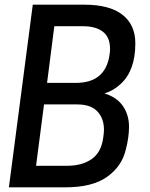

<svg xmlns="http://www.w3.org/2000/svg" viewBox="-20 -800 642 820"><path d="M260 0H18L120 -780H340Q448 -780 503 -737Q558 -694 558 -615Q558 -500 497 -443Q466 -413 426 -401Q479 -385 505 -347Q531 -309 531 -259Q531 -213 517 -160Q500 -89 437 -44.5Q374 0 260 0ZM267 -92Q331 -92 372 -121Q413 -150 421 -213Q424 -233 424 -246Q424 -294 396 -324Q368 -354 310 -354H168L134 -92ZM304 -446Q431 -446 448 -567Q450 -580 450 -591Q450 -641 419.5 -664.5Q389 -688 335 -688H212L181 -446Z"/></svg>

Font: Tanohe Sans Medium
Style: Italic
Weight: 500
Designer: Village Type and Design LLC & Cristiano Sobral
Foundry: Cooper Hewitt Smithsonian Design Museum
Version: Version 1.00;September 29, 2021;FontCreator 13.0.0.2655 64-b